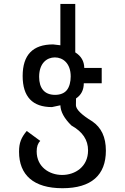

<svg xmlns="http://www.w3.org/2000/svg" viewBox="-20 -763 642 989"><path d="M301.8 206.5C450.7 206.5 525.4 138.7 525.4 13.2C525.4 -57.6 501.5 -106 455.6 -137.7C399.4 -171.9 371.6 -199.7 371.1 -220.7L371.6 -255.9C398.4 -273.9 411.6 -299.8 411.6 -334H503.9V-413.1H414.1C413.6 -447.3 398.4 -474.1 367.7 -493.2V-742.7H291V-529.8L253.4 -534.2C148.9 -534.2 96.7 -480 96.7 -371.6C96.7 -264.6 147 -211.4 247.6 -211.4L291 -220.7C292 -187.5 311 -152.8 347.7 -116.7C405.8 -84 433.6 -42.5 433.6 11.7C433.6 96.2 366.7 138.2 300.3 138.2C233.9 138.2 168.9 96.7 168.9 16.6C168.9 -8.3 175.3 -25.4 187.5 -37.1L117.7 -88.4C89.4 -54.2 78.1 -27.8 78.1 18.6C78.1 137.7 151.9 206.5 301.8 206.5ZM263.7 -274.4C208.5 -274.4 181.6 -309.1 181.6 -367.2C181.6 -438.5 222.2 -467.3 262.7 -467.3C303.7 -467.3 344.2 -437.5 344.2 -369.1C344.2 -342.3 337.9 -315.9 324.7 -299.3C312 -283.2 291 -274.4 263.7 -274.4Z"/></svg>

Font: Hack
Style: Regular
Weight: 400
Monospace: yes
Designer: Christopher Simpkins
Foundry: Christopher Simpkins
Version: Version 2.010